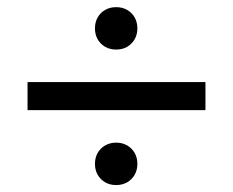

<svg xmlns="http://www.w3.org/2000/svg" viewBox="-20 -538 665 548"><path d="M566.4 -223.6H58.6V-303.7H566.4ZM251 -457Q251 -474.6 258.8 -488.3Q266.6 -502 280.3 -509.8Q293.9 -517.6 311.5 -517.6Q329.1 -517.6 342.8 -509.8Q356.4 -502 364.3 -488.3Q372.1 -474.6 372.1 -457Q372.1 -439.5 364.3 -425.8Q356.4 -412.1 342.8 -404.3Q329.1 -396.5 311.5 -396.5Q293.9 -396.5 280.3 -404.3Q266.6 -412.1 258.8 -425.8Q251 -439.5 251 -457ZM251 -70.3Q251 -87.9 258.8 -101.6Q266.6 -115.2 280.3 -123Q293.9 -130.9 311.5 -130.9Q329.1 -130.9 342.8 -123Q356.4 -115.2 364.3 -101.6Q372.1 -87.9 372.1 -70.3Q372.1 -52.7 364.3 -39.1Q356.4 -25.4 342.8 -17.6Q329.1 -9.8 311.5 -9.8Q293.9 -9.8 280.3 -17.6Q266.6 -25.4 258.8 -39.1Q251 -52.7 251 -70.3Z"/></svg>

Font: Wanted Sans Variable
Style: Regular
Weight: 400
Designer: Original Design by Kil Hyung-jin and Kang Hanbin, Wanted Lab, Inc; Hangeul from Source Han Sans by Jang Soo-young and Ka
Foundry: Wanted Lab, Inc.
Version: Version 1.003;Glyphs 3.2 (3227)